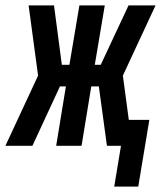

<svg xmlns="http://www.w3.org/2000/svg" viewBox="-61 -540 596 711"><path d="M362 151 387 0H335L305 -220H277L241 0H147L183 -220H161L59 0H-41L80 -260L45 -520H139L168 -300H196L233 -520H327L290 -300H312L415 -520H515L394 -260L416 -96H492L451 151Z"/></svg>

Font: Iosevka SS18
Style: Bold Italic
Weight: 700
Italic angle: -9°
Monospace: yes
Designer: Belleve Invis
Foundry: Belleve Invis
Version: Version 25.1.1; ttfautohint (v1.8.4)